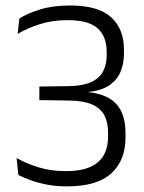

<svg xmlns="http://www.w3.org/2000/svg" viewBox="-20 -669 526 700"><path d="M224.5 10.5Q184 10.5 149.8 3.8Q115.5 -3 89.5 -12.8Q63.5 -22.5 47 -31L40.5 -93Q73.5 -73.5 119.8 -59.2Q166 -45 220 -45Q274.5 -45 308.2 -60Q342 -75 358 -103Q374 -131 374 -170.5V-185Q374 -224 359.8 -249.8Q345.5 -275.5 314.2 -288.8Q283 -302 230.5 -302.5L123.5 -304V-353.5L232.5 -355Q283 -356 313 -370Q343 -384 356 -409.2Q369 -434.5 369 -468V-479Q369 -536 336 -565.8Q303 -595.5 226.5 -595.5Q170 -595.5 124 -580.5Q78 -565.5 44.5 -545.5L50.5 -601.5Q78.5 -619.5 125.2 -634.2Q172 -649 235.5 -649Q337.5 -649 384.8 -606.5Q432 -564 432 -487V-475Q432 -436 418.8 -405.8Q405.5 -375.5 376.5 -356.8Q347.5 -338 301 -333.5L299.5 -326.5L299 -333.5Q372.5 -326 405 -288.8Q437.5 -251.5 437.5 -185.5V-166.5Q437.5 -84.5 385.8 -37Q334 10.5 224.5 10.5Z"/></svg>

Font: Anek Bangla Medium Light
Style: Regular
Weight: 300
Version: Version 1.003